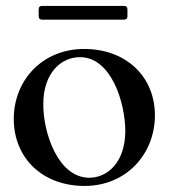

<svg xmlns="http://www.w3.org/2000/svg" viewBox="-20 -606 562 640"><path d="M262.1 13.8C400.9 13.8 496.1 -92.3 496.4 -221.2C496.4 -350.5 400.6 -442.8 260.7 -442.8C120.7 -442.8 25.6 -338.1 25.9 -208.8C26.3 -79.9 120.7 13.8 262.1 13.8ZM109 -551.8C109.4 -543.7 112.2 -540.8 120.4 -540.5H393.5C401.6 -540.8 404.5 -543.7 404.8 -551.8V-574.9C404.5 -583.1 401.6 -585.9 393.5 -586.3H120.4C112.2 -585.9 109.4 -583.1 109 -574.9ZM124.3 -258.2C123.9 -361.5 182.9 -415.5 246.4 -415.5C351.6 -415.5 397.4 -262.4 397.7 -169.7C397.4 -63.2 337 -13.5 277.7 -13.5C173.7 -13.5 123.9 -163 124.3 -258.2Z"/></svg>

Font: Margiela Serif Medium
Style: Regular
Weight: 500
Designer: Andreas Faust, Stefan Endress
Version: Version 1.002;FEAKit 1.0